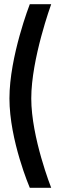

<svg xmlns="http://www.w3.org/2000/svg" viewBox="-20 -770 300 915"><path d="M122 -750C122 -750 25 -501 25 -301C25 -101 122 125 122 125H224C224 125 129 -115 129 -301C129 -490 224 -750 224 -750Z"/></svg>

Font: TitilliumText22L
Style: 600 wt
Weight: 600
Designer: Campivisivi
Foundry: Campivisivi
Version: 1.000